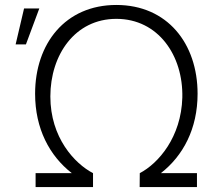

<svg xmlns="http://www.w3.org/2000/svg" viewBox="-20 -754 863 774"><path d="M355 0V-56C281 -94.5 183 -199 183 -365C183 -532.5 282 -678 449 -678C617.5 -678 719 -530.5 715 -360.5C710.5 -201.5 619 -95.5 543.5 -56L543 0H774V-56H628.5C718.5 -126 776.5 -235.5 776.5 -376C776.5 -578.5 654.5 -734 449 -734C243.5 -734 121.5 -578.5 121.5 -376C121.5 -235.5 179.5 -126 269.5 -56H123.5V0ZM77 -720H138.5L84.5 -575H43Z"/></svg>

Font: Hauora Light
Style: Regular
Weight: 300
Designer: Wayne Shih
Foundry: WCYS
Version: Version 1.001;hotconv 1.0.109;makeotfexe 2.5.65596